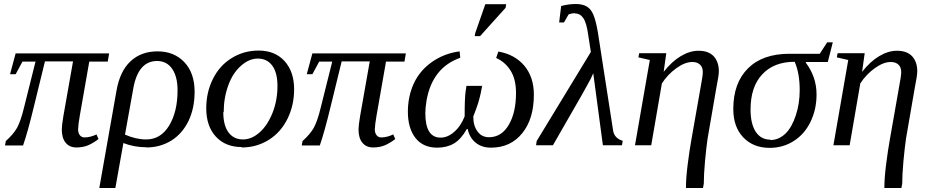

<svg xmlns="http://www.w3.org/2000/svg" viewBox="-20 -725 4634 957"><path d="M370 -85 369 -84Q369 -62 378 -51Q387 -40 401 -40Q430 -40 461 -55L471 -32Q448 -14 422 -2Q395 10 361 10Q326 10 307 -14Q288 -37 288 -80Q288 -99 296 -147L344 -419H204L150 -198Q119 -69 95 0H5L9 -22Q47 -56 65 -88Q84 -123 100 -190L157 -418H92L58 -355H30L58 -459H524L517 -418H425L378 -150Q370 -105 370 -85Z M709 10V9Q649 9 595 -12L555 212H475L561 -275Q578 -370 630 -419Q683 -469 765 -469Q848 -469 899 -415Q950 -361 950 -268Q950 -186 920 -123Q889 -59 835 -25Q779 10 709 10ZM708 -30H709Q781 -30 823 -99Q865 -168 865 -275Q865 -343 838 -382Q811 -421 763 -421Q668 -421 644 -282L603 -54Q658 -30 708 -30Z M1095 -166H1093Q1093 -100 1119 -65Q1145 -30 1191 -30Q1235 -30 1275 -66Q1314 -101 1339 -164Q1363 -226 1363 -296Q1363 -363 1337 -398Q1311 -433 1265 -433Q1221 -433 1181 -397Q1140 -361 1118 -300Q1095 -237 1095 -166ZM1185 10V8Q1104 8 1056 -44Q1008 -96 1008 -185Q1008 -265 1041 -331Q1074 -398 1134 -435Q1195 -473 1269 -473Q1350 -473 1398 -421Q1446 -368 1446 -280Q1446 -200 1413 -133Q1380 -66 1320 -28Q1259 10 1185 10Z M1849 -85 1848 -84Q1848 -62 1857 -51Q1866 -40 1880 -40Q1909 -40 1940 -55L1950 -32Q1927 -14 1901 -2Q1874 10 1840 10Q1805 10 1786 -14Q1767 -37 1767 -80Q1767 -99 1775 -147L1823 -419H1683L1629 -198Q1598 -69 1574 0H1484L1488 -22Q1526 -56 1544 -88Q1563 -123 1579 -190L1636 -418H1571L1537 -355H1509L1537 -459H2003L1996 -418H1904L1857 -150Q1849 -105 1849 -85Z M2386 -297 2383 -296Q2375 -252 2370 -235Q2363 -208 2354 -184L2339 -144Q2339 -98 2360 -70Q2381 -41 2417 -41Q2480 -41 2516 -103Q2552 -164 2552 -262Q2552 -330 2525 -373Q2498 -416 2453 -436L2464 -468Q2545 -454 2593 -398Q2641 -341 2641 -253Q2641 -132 2583 -61Q2525 11 2427 11Q2382 11 2352 -13Q2321 -37 2311 -82H2307Q2278 -31 2243 -10Q2207 11 2159 11Q2089 11 2051 -37Q2013 -86 2013 -168Q2013 -245 2043 -310Q2073 -374 2133 -416Q2194 -459 2271 -469L2274 -437Q2135 -388 2106 -224Q2100 -186 2100 -161Q2100 -39 2176 -39Q2211 -39 2243 -67Q2277 -96 2296 -145Q2296 -239 2301 -271L2305 -297ZM2346 -545 2349 -561 2399 -704H2503L2500 -686L2373 -545Z M2846 -658V-659Q2829 -659 2814 -653L2791 -613H2767L2777 -695Q2814 -705 2850 -705Q2883 -705 2904 -693Q2925 -681 2937 -653Q2950 -623 2960 -564L3036 -74Q3042 -36 3084 -23L3080 -1H2985L2937 -360Q2926 -333 2909 -304Q2890 -270 2879 -250L2736 -1H2652L2655 -22L2925 -466L2912 -550Q2904 -610 2888 -634Q2872 -658 2846 -658Z M3483 -365V-366Q3483 -389 3470 -402Q3456 -416 3431 -416Q3394 -416 3351 -385Q3307 -353 3279 -309L3226 -1H3145L3219 -426L3162 -439L3166 -460H3301L3288 -367Q3329 -419 3373 -445Q3418 -472 3462 -472Q3511 -472 3537 -445Q3563 -417 3563 -369Q3563 -349 3550 -284L3507 -35Q3501 5 3494 79Q3488 146 3488 190L3484 212H3399Q3399 162 3408 92Q3417 22 3426 -28L3471 -284Q3483 -346 3483 -365Z M3819 -29 3820 -27Q3861 -27 3895 -59Q3927 -90 3947 -151Q3966 -209 3966 -276Q3966 -360 3941 -417Q3837 -417 3779 -354Q3721 -292 3721 -179Q3721 -108 3747 -68Q3773 -29 3819 -29ZM3998 -416 3996 -413Q4050 -342 4050 -254Q4050 -180 4020 -118Q3990 -56 3936 -22Q3883 12 3816 12Q3734 12 3684 -41Q3635 -93 3635 -182Q3635 -311 3708 -384Q3781 -457 3915 -457H4066L4103 -514H4131L4106 -416Z M4472 -365V-366Q4472 -389 4459 -402Q4445 -416 4420 -416Q4383 -416 4340 -385Q4296 -353 4268 -309L4215 -1H4134L4208 -426L4151 -439L4155 -460H4290L4277 -367Q4318 -419 4362 -445Q4407 -472 4451 -472Q4500 -472 4526 -445Q4552 -417 4552 -369Q4552 -349 4539 -284L4496 -35Q4490 5 4483 79Q4477 146 4477 190L4473 212H4388Q4388 162 4397 92Q4406 22 4415 -28L4460 -284Q4472 -346 4472 -365Z"/></svg>

Font: Libra Serif Modern
Style: Italic
Weight: 400
Italic angle: -12°
Designer: Stefan Peev, Context Ltd
Foundry: Stefan Peev, Context Ltd
Version: Version 1.000